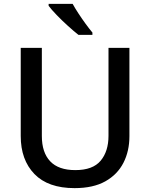

<svg xmlns="http://www.w3.org/2000/svg" viewBox="-20 -961 776 991"><path d="M648 -258Q648 -181 617 -120.5Q586 -60 523.5 -25Q461 10 365 10Q228 10 157.5 -63Q87 -136 87 -259V-714H196V-259Q196 -174 239 -128.5Q282 -83 369 -83Q459 -83 499.5 -131.5Q540 -180 540 -260V-714H648ZM355 -941Q367 -919 385 -891.5Q403 -864 422 -838Q441 -812 457 -793V-781H385Q362 -799 331 -827Q300 -855 272.5 -883.5Q245 -912 231 -931V-941Z"/></svg>

Font: Noto Sans Myanmar UI Medium
Style: Regular
Weight: 500
Designer: Monotype Design Team
Foundry: Monotype Imaging Inc.
Version: Version 2.103; ttfautohint (v1.8.4.7-5d5b)